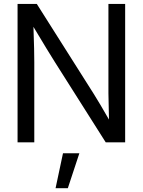

<svg xmlns="http://www.w3.org/2000/svg" viewBox="-20 -748 750 1009"><path d="M72.3 0H160.2V-421.9C160.2 -454.1 159.2 -516.6 155.8 -606.9C208 -519.5 249 -452.1 269 -420.9L535.6 0H637.7V-727.5H549.8V-257.8C549.8 -233.4 551.3 -170.4 552.7 -119.6C523.4 -171.4 490.2 -226.6 473.1 -253.9L173.3 -727.5H72.3ZM272 241.2H336.4L397 57.6H311Z"/></svg>

Font: Raveo Display Display
Style: Regular
Weight: 400
Designer: Jakub Foglar, Rasmus Andersson (Inter)
Foundry: Jakubfoglar.com
Version: Version 1.100;Glyphs 3.2.3 (3260)